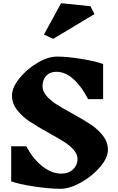

<svg xmlns="http://www.w3.org/2000/svg" viewBox="-20 -1160 740 1201"><path d="M286 -328Q212 -369 165.5 -400Q119 -431 87 -472Q55 -513 55 -562Q55 -612 101 -669.5Q147 -727 213.5 -766.5Q280 -806 336 -806Q403 -806 493 -791Q583 -776 625 -759V-540H531Q489 -621 438.5 -666Q388 -711 332 -711Q292 -711 269 -685.5Q246 -660 246 -621Q246 -589 270.5 -560.5Q295 -532 331.5 -508.5Q368 -485 430 -451Q503 -411 548 -381Q593 -351 624 -311Q655 -271 655 -223Q655 -173 606 -115.5Q557 -58 486.5 -18.5Q416 21 358 21Q288 21 190.5 6Q93 -9 50 -26V-245H144Q188 -164 246 -119Q304 -74 363 -74Q409 -74 437 -100.5Q465 -127 465 -165Q465 -195 441.5 -222Q418 -249 382 -272Q346 -295 286 -328ZM571 -1072 313 -917 255 -944 362 -1140 546 -1121Z"/></svg>

Font: Inknut Antiqua
Style: Bold
Weight: 700
Designer: Claus Eggers Sørensen
Foundry: Claus Eggers Sørensen
Version: Version 1.003; ttfautohint (v1.8.2) -l 8 -r 50 -G 200 -x 14 